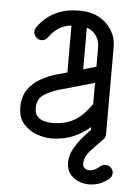

<svg xmlns="http://www.w3.org/2000/svg" viewBox="-51 -555 542 770"><g transform="rotate(5 220.0 -169.5)"><path d="M387 -30Q387 -18 378 -9Q369 0 356 0Q343 0 334 -9Q325 -18 325 -30V-54Q258 5 169 5H167Q142 5 111.5 -5.5Q81 -16 58 -41Q35 -66 35 -109V-112Q36 -154 55.5 -181.5Q75 -209 105.5 -226Q136 -243 168 -252L211 -264V-453Q155 -447 121 -397Q111 -384 96 -384Q83 -384 74 -393.5Q65 -403 65 -415Q65 -427 71 -434Q99 -474 140.5 -494.5Q182 -515 233 -515H244Q284 -515 316 -498Q348 -481 367.5 -450.5Q387 -420 387 -381ZM325 -374Q325 -402 311 -422Q297 -442 273 -450V-282L325 -297ZM167 -57H169Q217 -57 254 -77Q291 -97 325 -147V-232L184 -192Q147 -181 122 -164Q97 -147 97 -112V-109Q97 -88 108.5 -76.5Q120 -65 136.5 -61Q153 -57 167 -57ZM376 99Q385 92 396 92Q409 92 418 101Q427 110 427 123Q427 137 416 146Q391 167 361.5 173Q332 179 305.5 171.5Q279 164 262 144.5Q245 125 245 95Q245 67 260 40Q275 13 295 -10Q315 -33 331 -48Q339 -56 352 -56Q364 -56 373 -47Q382 -38 382 -26Q382 -12 372 -3Q348 21 327 44.5Q306 68 306 95Q306 115 328 118.5Q350 122 376 99Z"/></g></svg>

Font: Libertine Sup Medium
Style: Regular
Weight: 500
Designer: Bastien Sozeau
Foundry: NBR — Bastien Sozeau
Version: Version 2.003; ttfautohint (v1.8.4.7-5d5b);gftools[0.9.33]